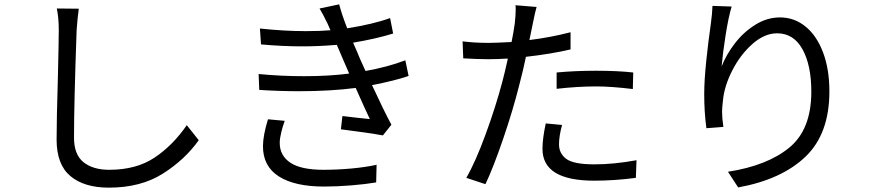

<svg xmlns="http://www.w3.org/2000/svg" viewBox="-20 -816 4040 882"><path d="M332 -677Q320 -341 320 -183Q320 -106 363.5 -71Q407 -36 482 -36Q606 -36 690 -92Q774 -148 838 -241L893 -172Q829 -82 727.5 -18Q626 46 480 46Q367 46 303.5 -7Q240 -60 240 -175Q240 -265 246 -465Q250 -635 250 -677Q250 -734 241 -777L342 -776Q336 -735 332 -677Z M1689 -425Q1742 -310 1778 -243L1739 -194Q1673 -206 1546 -222L1553 -283Q1617 -275 1679 -269Q1660 -308 1614 -412Q1498 -397 1355 -397Q1262 -397 1171 -403L1168 -476Q1271 -466 1377 -466Q1491 -466 1584 -478L1549 -559Q1539 -581 1535 -592L1527 -610Q1445 -603 1370 -603Q1277 -603 1179 -612L1174 -685Q1285 -673 1385 -673Q1451 -673 1498 -677L1485 -707Q1462 -754 1448 -777L1538 -796Q1551 -747 1575 -686Q1695 -705 1772 -733L1786 -662Q1705 -637 1602 -620L1620 -579Q1629 -555 1659 -490Q1761 -508 1842 -539L1857 -467Q1793 -445 1689 -425ZM1265 -160Q1265 -101 1314 -68.5Q1363 -36 1466 -36Q1530 -36 1595 -42Q1660 -48 1710 -59L1708 22Q1661 30 1595 35.5Q1529 41 1469 41Q1334 41 1261 -5.5Q1188 -52 1188 -144Q1188 -193 1211 -268L1288 -261Q1279 -237 1272 -208Q1265 -179 1265 -160Z M2396 -555Q2383 -492 2365 -424Q2337 -312 2292 -180Q2247 -48 2210 30L2122 1Q2164 -71 2211 -199.5Q2258 -328 2288 -442Q2297 -475 2313 -547Q2265 -544 2223 -544Q2178 -544 2108 -548L2105 -626Q2160 -619 2224 -619Q2254 -619 2330 -623Q2339 -667 2345 -710Q2349 -750 2349 -772Q2349 -786 2348 -792L2445 -784Q2439 -765 2427 -705L2412 -632Q2514 -645 2601 -668V-589Q2512 -568 2396 -555ZM2718 -491Q2818 -491 2889 -483L2887 -407Q2787 -419 2720 -419Q2633 -419 2537 -408V-483Q2620 -491 2718 -491ZM2548 -153Q2548 -111 2581.5 -86Q2615 -61 2711 -61Q2800 -61 2904 -80L2901 1Q2803 14 2710 14Q2472 14 2472 -132Q2472 -179 2487 -249L2562 -242Q2548 -191 2548 -153Z M3341 -786Q3326 -736 3313 -653Q3300 -570 3295 -511Q3316 -565 3356 -617Q3396 -669 3450 -702.5Q3504 -736 3563 -736Q3629 -736 3680.5 -694Q3732 -652 3761 -575Q3790 -498 3790 -396Q3790 -201 3680 -96Q3570 9 3371 45L3324 -27Q3505 -55 3606 -138Q3707 -221 3707 -395Q3707 -516 3666.5 -589.5Q3626 -663 3550 -663Q3492 -663 3436.5 -614Q3381 -565 3344 -492.5Q3307 -420 3301 -354Q3297 -320 3297 -302Q3297 -274 3303 -233L3225 -227Q3215 -301 3215 -384Q3215 -447 3224.5 -537.5Q3234 -628 3245 -704Q3252 -755 3253 -789Z"/></svg>

Font: Noto Sans SC
Style: Regular
Weight: 400
Designer: Ryoko NISHIZUKA ____ (kana & ideographs); Paul D. Hunt (Latin, Greek & Cyrillic); Wenlong ZHANG ___ (bopomofo); Sandoll 
Foundry: Adobe Systems Incorporated
Version: Version 1.004